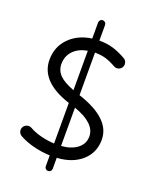

<svg xmlns="http://www.w3.org/2000/svg" viewBox="-168 -903 884 1112"><g transform="rotate(20 274.0 -347.5)"><path d="M470.7 -597.2Q462.9 -584 448.2 -579.8Q433.6 -575.7 420.4 -583.5Q383.8 -604 355.5 -612.1Q327.1 -620.1 292.5 -620.1H290V-357.9Q499.5 -289.6 499.5 -159.2Q499.5 -79.1 442.6 -28.3Q385.7 22.5 290 28.3V95.7Q290 104.5 283.7 110.8Q277.3 117.2 268.6 117.2Q259.8 117.2 253.4 110.8Q247.1 104.5 247.1 95.7V28.8Q196.8 26.9 147.2 14.6Q97.7 2.4 56.6 -20.5Q43.5 -28.3 39.3 -43Q35.2 -57.6 42.5 -70.3Q49.8 -83.5 64.7 -87.9Q79.6 -92.3 92.8 -85Q124.5 -66.9 165.8 -56.6Q207 -46.4 247.1 -44.4V-294.4Q56.2 -356.4 56.2 -491.7Q56.2 -571.3 108.6 -625.2Q161.1 -679.2 247.1 -691.4V-790.5Q247.1 -799.3 253.4 -805.7Q259.8 -812 268.6 -812Q277.3 -812 283.7 -805.7Q290 -799.3 290 -790.5V-694.3Q291 -694.3 292 -694.3Q335.4 -694.3 373.3 -683.6Q411.1 -672.9 457 -647Q469.7 -639.6 473.9 -625Q478 -610.4 470.7 -597.2ZM129.4 -492.2Q129.4 -453.1 156.7 -424.8Q184.1 -396.5 247.1 -373V-616.2Q192.4 -606.4 160.9 -573.7Q129.4 -541 129.4 -492.2ZM425.3 -152.3Q425.3 -233.4 290 -280.8V-44.9Q352.5 -49.8 388.9 -78.4Q425.3 -106.9 425.3 -152.3Z"/></g></svg>

Font: Mikhak-FD Regular
Style: FD-Regular
Weight: 400
Designer: Amin Abedi
Version: Version 3.2